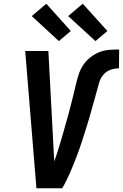

<svg xmlns="http://www.w3.org/2000/svg" viewBox="-20 -1008 658 1028"><path d="M313 0H175L155 -245L115 -735H239L265 -245Q266 -220 267.5 -194.5Q269 -169 271 -144Q280 -169 288 -195Q296 -221 304 -247Q312 -273 319 -298.5Q326 -324 333.5 -350Q341 -376 348 -402Q355 -428 361.5 -454Q368 -480 374.5 -506Q381 -532 387 -558Q393 -584 401.5 -610Q410 -636 425.5 -659.5Q441 -683 464 -701Q487 -719 512.5 -729Q538 -739 565 -741Q592 -743 618 -743L617 -642Q595 -642 572.5 -634.5Q550 -627 534 -608.5Q518 -590 511.5 -567.5Q505 -545 499 -523Q493 -501 487 -479Q481 -457 474.5 -435Q468 -413 462 -390.5Q456 -368 449 -346Q442 -324 435 -302Q428 -280 421 -258Q414 -236 406.5 -214.5Q399 -193 390.5 -171Q382 -149 373.5 -127.5Q365 -106 355.5 -84.5Q346 -63 335.5 -41.5Q325 -20 313 0ZM491 -788 345 -922 423 -988 555 -842ZM295 -788 150 -922 228 -988 359 -842Z"/></svg>

Font: Iosevka Extended Oblique
Style: Bold
Weight: 700
Width: 7
Italic angle: -9°
Monospace: yes
Designer: Belleve Invis
Foundry: Belleve Invis
Version: Version 32.5.0; ttfautohint (v1.8.4)